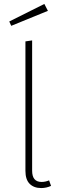

<svg xmlns="http://www.w3.org/2000/svg" viewBox="-20 -944 318 974"><path d="M205 -924 223 -889 37 -813 27 -835ZM189 10Q152 10 130.5 -11.5Q109 -33 109 -77V-734L143 -739V-78Q143 -21 191 -21Q210 -21 229 -29L239 -1Q215 10 189 10Z"/></svg>

Font: Fira Sans UltraLight
Style: Regular
Weight: 200
Designer: Carrois Corporate & Edenspiekermann AG
Foundry: Carrois Corporate GbR & Edenspiekermann AG
Version: Version 4.106;PS 004.106;hotconv 1.0.70;makeotf.lib2.5.58329